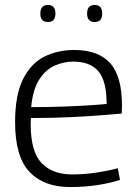

<svg xmlns="http://www.w3.org/2000/svg" viewBox="-20 -746 548 776"><path d="M263 10Q157 10 99 -51.5Q41 -113 41 -252Q41 -362 73 -426Q105 -490 159 -517Q213 -544 280 -544Q377 -544 425 -491Q473 -438 473 -319Q473 -313 472.5 -303.5Q472 -294 472 -287Q446 -285 392.5 -280.5Q339 -276 265 -272.5Q191 -269 105 -269Q104 -258 104 -245Q104 -133 148 -87Q192 -41 272 -41Q321 -41 370 -48.5Q419 -56 456 -66L465 -19Q426 -6 374 2Q322 10 263 10ZM106 -313Q178 -313 242 -315.5Q306 -318 351 -321Q396 -324 411 -326Q411 -418 378 -457.5Q345 -497 276 -497Q239 -497 202.5 -481.5Q166 -466 139.5 -426Q113 -386 106 -313ZM363 -657Q332 -657 332 -691Q332 -726 363 -726Q393 -726 393 -691Q393 -657 363 -657ZM174 -657Q143 -657 143 -691Q143 -726 174 -726Q204 -726 204 -691Q204 -657 174 -657Z"/></svg>

Font: Georama Light
Style: Regular
Weight: 300
Designer: Jean-Baptiste Levee
Foundry: Production Type
Version: Version 1.000